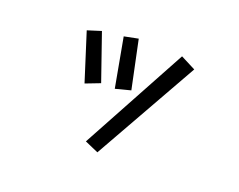

<svg xmlns="http://www.w3.org/2000/svg" viewBox="-99 -720 1199 965"><g transform="rotate(20 500.0 -238.0)"><path d="M419 -527 494 -542 548 -285 467 -264ZM729 -533 809 -492 494 66 421 34ZM234 -492 307 -515 393 -267 315 -237Z"/></g></svg>

Font: Moralerspace Krypton JPDOC
Style: Regular
Weight: 400
Version: v0.0.6; ttfautohint (v1.8.4.7-5d5b-dirty) -l 6 -r 45 -G 200 